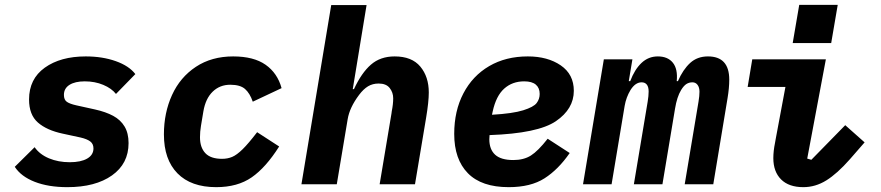

<svg xmlns="http://www.w3.org/2000/svg" viewBox="-20 -761 3640 793"><path d="M41 -72 123 -153Q144 -123 182.5 -107Q221 -91 268 -91Q314 -91 340 -106Q366 -121 366 -148Q366 -167 352.5 -177Q339 -187 313 -193L239 -209Q173 -223 136.5 -255Q100 -287 100 -350Q100 -435 165 -481.5Q230 -528 334 -528Q403 -528 458 -508.5Q513 -489 539 -455L459 -373Q441 -396 406.5 -410.5Q372 -425 330 -425Q290 -425 267 -410.5Q244 -396 244 -369Q244 -349 256 -340.5Q268 -332 295 -326L372 -309Q417 -299 447.5 -282.5Q478 -266 494.5 -238.5Q511 -211 511 -170Q511 -85 442.5 -36.5Q374 12 258 12Q180 12 123.5 -10Q67 -32 41 -72Z M657 -206Q657 -295 690.5 -368.5Q724 -442 789 -485Q854 -528 943 -528Q1028 -528 1077 -493.5Q1126 -459 1143 -397L1024 -341Q1012 -376 992 -393.5Q972 -411 931 -411Q888 -411 858.5 -382.5Q829 -354 820 -301L810 -241Q806 -217 806 -194Q806 -152 828 -128.5Q850 -105 897 -105Q920 -105 939 -113Q958 -121 982 -144.5Q1006 -168 1042 -215L1133 -156Q1078 -69 1019.5 -28.5Q961 12 873 12Q769 12 713 -45Q657 -102 657 -206Z M1348 -740H1494L1437 -393H1442Q1473 -460 1512 -494Q1551 -528 1610 -528Q1681 -528 1716 -486Q1751 -444 1751 -379Q1751 -341 1740 -275L1694 0H1548L1597 -293L1598 -301Q1604 -331 1604 -355Q1604 -379 1589.5 -397.5Q1575 -416 1544 -416Q1519 -416 1500 -404.5Q1481 -393 1463 -369Q1424 -317 1416 -269L1371 0H1225Z M1856 -208Q1856 -303 1894 -375.5Q1932 -448 2000.5 -488Q2069 -528 2160 -528Q2242 -528 2296 -491Q2350 -454 2350 -386Q2350 -311 2276 -260.5Q2202 -210 2002 -203Q2001 -195 2001 -186Q2001 -144 2025 -122Q2049 -100 2100 -100Q2143 -100 2172.5 -118.5Q2202 -137 2242 -188L2333 -129Q2286 -61 2229 -24.5Q2172 12 2081 12Q1969 12 1912.5 -45.5Q1856 -103 1856 -208ZM2015 -301 2012 -287Q2098 -292 2141 -305.5Q2184 -319 2196.5 -335.5Q2209 -352 2209 -373Q2209 -398 2193 -411.5Q2177 -425 2145 -425Q2096 -425 2062.5 -395Q2029 -365 2015 -301Z M2388 0 2474 -516H2592L2577 -426H2583Q2601 -474 2629.5 -501Q2658 -528 2697 -528Q2738 -528 2759 -502Q2780 -476 2775 -426H2780Q2801 -474 2830.5 -501Q2860 -528 2904 -528Q2948 -528 2970 -504Q2992 -480 2992 -432Q2992 -398 2985 -356L2926 0H2808L2865 -341Q2869 -365 2869 -382Q2869 -400 2861 -410.5Q2853 -421 2840 -421Q2826 -421 2815 -414Q2804 -407 2793 -389Q2776 -361 2768 -312L2716 0H2598L2655 -341Q2659 -365 2659 -383Q2659 -402 2651.5 -411.5Q2644 -421 2630 -421Q2604 -421 2584 -389Q2566 -359 2560 -324L2506 0Z M3174 -108Q3174 -137 3181 -171L3184 -188L3224 -402H3068L3087 -516H3391L3314 -106L3331 -101L3471 -244L3551 -173L3490 -103Q3438 -44 3393 -16Q3348 12 3298 12Q3238 12 3206 -20Q3174 -52 3174 -108ZM3440 -741 3413 -583H3254L3281 -741Z"/></svg>

Font: iA Writer Mono V
Style: Regular
Weight: 400
Italic angle: -9.5°
Designer: Mike Abbink, Paul van der Laan, Pieter van Rosmalen
Foundry: Bold Monday
Version: Version 2.000